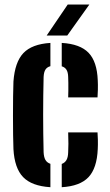

<svg xmlns="http://www.w3.org/2000/svg" viewBox="-20 -792 469 821"><path d="M37.5 -154.5Q36.5 -177.5 36 -215.8Q35.5 -254 35.5 -297.5Q35.5 -341 36 -380.2Q36.5 -419.5 37.5 -443.5Q43.5 -526.5 80 -565Q116.5 -603.5 195.5 -608.5V-509Q181 -505 174.2 -494.2Q167.5 -483.5 166.5 -463Q165.5 -423 165 -382.5Q164.5 -342 164.5 -301.5Q164.5 -261 165 -221Q165.5 -181 166.5 -141Q167.5 -120 174.2 -108.2Q181 -96.5 195.5 -91.5V8.5Q115.5 3.5 78.8 -34.8Q42 -73 37.5 -154.5ZM244 8.5V-91Q257.5 -96 264.2 -107.8Q271 -119.5 271.5 -141Q272.5 -155 272.5 -177.2Q272.5 -199.5 271.5 -226H397Q398 -217 398.5 -194.5Q399 -172 398 -154.5Q394.5 -72.5 358.2 -34.2Q322 4 244 8.5ZM271.5 -375.5Q272 -386.5 272.2 -404Q272.5 -421.5 272.2 -438Q272 -454.5 271.5 -463Q271 -483 264.2 -493.8Q257.5 -504.5 244 -508.5V-608.5Q322.5 -604 358.8 -566.2Q395 -528.5 398 -448.5Q399 -431.5 398.5 -408.5Q398 -385.5 397 -375.5ZM179.5 -640 269.5 -772.5H362L267.5 -640Z"/></svg>

Font: Big Shoulders Stencil Display Thin ExtraBold
Style: Regular
Weight: 800
Version: Version 2.001